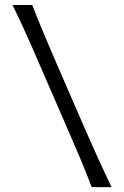

<svg xmlns="http://www.w3.org/2000/svg" viewBox="-20 -764 506 784"><path d="M354.3 0H435.3Q407.6 -58 382.7 -112.5Q357.8 -167 326.8 -237.9L214.4 -496.7Q182.5 -570.5 158.8 -627Q135 -683.5 111.8 -743.5H30.9Q50.9 -703.4 68.4 -665.5Q85.9 -627.6 104.2 -586.4Q122.4 -545.3 144.2 -494.7L255.6 -237.9Q286.6 -167 309.6 -112.5Q332.5 -58 354.3 0Z"/></svg>

Font: Pinar-VF
Style: Regular
Weight: 300
Designer: Amin Abedi
Version: Version 3.0